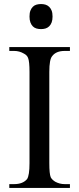

<svg xmlns="http://www.w3.org/2000/svg" viewBox="-20 -930 391 950"><path d="M326 -19V0H26V-19H50Q93 -19 114 -44Q126 -62 126 -123V-574Q126 -626 119 -643Q114 -657 98 -665Q76 -678 50 -678H26V-697H326V-678H300Q257 -678 238 -652Q224 -636 224 -574V-123Q224 -70 231 -53Q237 -41 253 -31Q275 -19 300 -19ZM126 -848Q126 -866 130.5 -877.5Q135 -889 142.5 -896.5Q150 -904 160.5 -907Q171 -910 183 -910Q195 -910 205 -907Q215 -904 223 -896.5Q231 -889 235.5 -877.5Q240 -866 240 -848Q240 -831 235.5 -819Q231 -807 223 -799.5Q215 -792 205 -789Q195 -786 183 -786Q171 -786 160.5 -789Q150 -792 142.5 -799.5Q135 -807 130.5 -819Q126 -831 126 -848Z"/></svg>

Font: MM Taunggyi
Style: Regular
Weight: 400
Designer: Khon Soe Zaw Thu
Version: Version 1.00 July 18, 2016, initial release